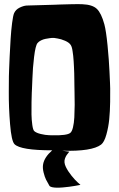

<svg xmlns="http://www.w3.org/2000/svg" viewBox="-20 -715 569 917"><path d="M311 9.3Q302.7 19 298.1 26.1Q293.5 33.2 290.3 42.2Q287.1 51.3 288.1 61Q289.1 70.8 294.4 82Q304.2 102.5 321.5 124Q338.9 145.5 351.6 156.7L364.3 168Q361.3 168.5 356.4 169.4Q351.6 170.4 337.4 172.9Q323.2 175.3 310.1 177Q296.9 178.7 280.3 180.2Q263.7 181.6 251 181.4Q238.3 181.2 228.5 179Q218.8 176.8 215.8 171.9Q205.6 154.3 199.7 142.6Q193.8 130.9 188.2 108.9Q182.6 86.9 186 68.8Q192.4 35.2 229.5 2.9Q78.6 2.9 49.3 -26.4Q34.7 -41 28.1 -122.1Q21.5 -203.1 22 -276.9L22.5 -350.6Q22.9 -361.3 23.4 -379.4Q23.9 -397.5 26.1 -444.8Q28.3 -492.2 30.8 -530.5Q33.2 -568.8 37.8 -605.2Q42.5 -641.6 47.4 -652.3Q55.2 -669.4 73.7 -678.5Q92.3 -687.5 106.9 -688.5L121.6 -689L241.7 -692.4Q251.5 -692.9 265.6 -693.4Q279.8 -693.8 318.6 -694.8Q357.4 -695.8 373.5 -694.8Q421.4 -692.9 442.6 -672.6Q463.9 -652.3 478.5 -598.6Q486.8 -567.4 493.7 -497.6Q500.5 -427.7 502.9 -373.5L505.4 -319.3Q505.9 -309.1 506.3 -291.7Q506.8 -274.4 506.1 -228.5Q505.4 -182.6 501.7 -145.3Q498 -107.9 488 -72Q478 -36.1 462.9 -24.4Q419.4 8.8 277.3 4.9ZM315.4 -80.1Q323.7 -86.4 328.6 -106.9Q333.5 -127.4 335 -154.5Q336.4 -181.6 336.7 -214.1Q336.9 -246.6 335.9 -276.9Q335.9 -284.7 335.4 -304.7Q335 -324.7 335 -335.2Q335 -345.7 334.5 -364.7Q334 -383.8 333.3 -395Q332.5 -406.2 331.8 -422.4Q331.1 -438.5 329.6 -448.7Q328.1 -459 326.7 -470Q325.2 -481 323 -488.3Q320.8 -495.6 317.9 -500Q310.5 -511.7 290.8 -520.3Q271 -528.8 254.9 -531.2L239.3 -533.7Q238.3 -533.2 232.9 -533.7Q227.5 -534.2 217.3 -532.7Q207 -531.2 196.8 -529.3Q186.5 -527.3 175.8 -522Q165 -516.6 159.2 -509.3Q149.4 -497.6 142.8 -443.1Q136.2 -388.7 134.8 -340.3L132.8 -292Q132.3 -284.7 131.8 -272.2Q131.3 -259.8 130.6 -227.1Q129.9 -194.3 130.4 -168.2Q130.9 -142.1 134.3 -118.2Q137.7 -94.2 143.6 -88.9Q153.3 -80.1 175 -75Q196.8 -69.8 213.9 -69.3L230.5 -68.8Q299.3 -67.4 315.4 -80.1Z"/></svg>

Font: Some Time Later
Style: Regular
Weight: 400
Version: Version 003.300